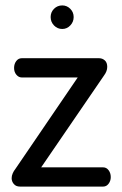

<svg xmlns="http://www.w3.org/2000/svg" viewBox="-20 -689 450 709"><path d="M54 0Q39 0 31 -9.5Q23 -19 23 -31Q23 -40 27 -49Q31 -58 36 -64L267 -403H60Q49 -403 40.5 -413Q32 -423 32 -438Q32 -453 40 -463.5Q48 -474 60 -474H346Q358 -474 367 -466Q376 -458 376 -442Q376 -426 364 -410L132 -71H361Q373 -71 381 -60.5Q389 -50 389 -35Q389 -21 381 -10.5Q373 0 361 0ZM210 -582Q192 -582 179.5 -595Q167 -608 167 -626Q167 -644 179.5 -656.5Q192 -669 210 -669Q227 -669 239.5 -656.5Q252 -644 252 -626Q252 -608 239.5 -595Q227 -582 210 -582Z"/></svg>

Font: Dosis ExtraLight Medium
Style: Regular
Weight: 500
Version: Version 3.001; ttfautohint (v1.8.2)